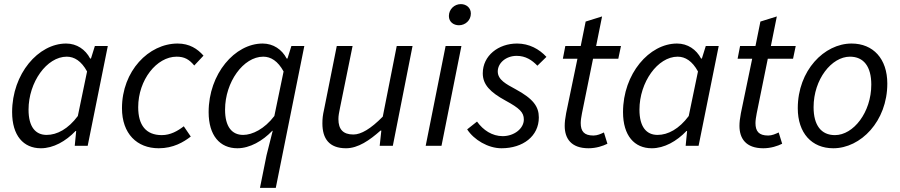

<svg xmlns="http://www.w3.org/2000/svg" viewBox="-20 -710 4381 935"><path d="M39 -164C39 -50 94 12 179 12C240 12 300 -22 348 -72H351L344 0H407L505 -486H442L423 -425H419C396 -469 354 -498 302 -498C167 -498 39 -351 39 -164ZM359 -145C312 -82 258 -53 207 -53C153 -53 119 -92 119 -176C119 -310 208 -434 305 -434C342 -434 376 -413 404 -362Z M574 -183C574 -59 647 12 753 12C824 12 874 -18 909 -45L875 -95C845 -72 810 -52 768 -52C691 -52 653 -100 653 -188C653 -321 743 -434 840 -434C878 -434 901 -421 926 -391L971 -439C942 -472 903 -498 845 -498C704 -498 574 -364 574 -183Z M1308 -73 1278 46 1246 205H1323L1462 -486H1399L1380 -425H1376C1353 -469 1311 -498 1259 -498C1124 -498 996 -351 996 -164C996 -50 1051 12 1136 12C1197 12 1259 -24 1306 -73ZM1316 -145C1268 -82 1209 -53 1164 -53C1110 -53 1076 -92 1076 -176C1076 -310 1165 -434 1262 -434C1299 -434 1333 -413 1361 -362Z M1893 0 1989 -486H1912L1844 -142C1785 -82 1738 -55 1701 -55C1651 -55 1628 -80 1628 -130C1628 -147 1631 -161 1636 -186L1697 -486H1620L1558 -176C1552 -150 1550 -132 1550 -109C1550 -35 1583 12 1665 12C1724 12 1780 -27 1833 -74H1837L1829 0Z M2166 -632C2166 -603 2189 -587 2215 -587C2246 -587 2273 -611 2273 -644C2273 -673 2250 -690 2224 -690C2193 -690 2166 -665 2166 -632ZM2150 -486 2053 0H2130L2227 -486Z M2255 -80C2288 -29 2357 12 2422 12C2527 12 2604 -47 2604 -138C2604 -191 2577 -229 2490 -276C2446 -300 2404 -321 2404 -362C2404 -403 2444 -438 2496 -438C2540 -438 2571 -417 2597 -390L2641 -433C2606 -471 2557 -498 2498 -498C2407 -498 2331 -439 2331 -353C2331 -298 2367 -261 2442 -220C2510 -183 2531 -163 2531 -128C2531 -84 2484 -47 2428 -47C2377 -47 2333 -76 2303 -118Z M2846 12C2883 12 2916 1 2938 -10L2921 -65C2906 -58 2889 -50 2870 -50C2824 -50 2808 -71 2808 -111C2808 -124 2811 -142 2814 -158L2868 -424H2991L3004 -486H2883L2912 -630L2832 -605L2808 -486H2733L2721 -424H2792L2737 -159C2732 -133 2730 -114 2730 -97C2730 -36 2761 12 2846 12Z M3014 -164C3014 -50 3069 12 3154 12C3215 12 3275 -22 3323 -72H3326L3319 0H3382L3480 -486H3417L3398 -425H3394C3371 -469 3329 -498 3277 -498C3142 -498 3014 -351 3014 -164ZM3334 -145C3287 -82 3233 -53 3182 -53C3128 -53 3094 -92 3094 -176C3094 -310 3183 -434 3280 -434C3317 -434 3351 -413 3379 -362Z M3697 12C3734 12 3767 1 3789 -10L3772 -65C3757 -58 3740 -50 3721 -50C3675 -50 3659 -71 3659 -111C3659 -124 3662 -142 3665 -158L3719 -424H3842L3855 -486H3734L3763 -630L3683 -605L3659 -486H3584L3572 -424H3643L3588 -159C3583 -133 3581 -114 3581 -97C3581 -36 3612 12 3697 12Z M3865 -183C3865 -62 3933 12 4038 12C4171 12 4301 -119 4301 -303C4301 -424 4232 -498 4127 -498C3994 -498 3865 -367 3865 -183ZM4223 -298C4223 -163 4136 -52 4046 -52C3979 -52 3942 -100 3942 -188C3942 -324 4030 -434 4119 -434C4186 -434 4223 -386 4223 -298Z"/></svg>

Font: Cambridge Sans Italic
Style: Regular
Weight: 400
Italic angle: -11°
Version: Version 2.000;PS 002.000;hotconv 1.0.88;makeotf.lib2.5.64775